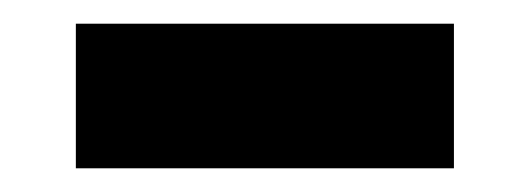

<svg xmlns="http://www.w3.org/2000/svg" viewBox="-20 -394 447 162"><path d="M44 -374H363V-252H44Z"/></svg>

Font: FiraGOUPP
Style: Bold
Weight: 700
Designer: bBox Type
Foundry: bBox Type GmbH
Version: Version 1.001